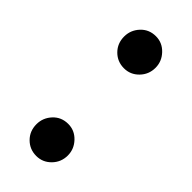

<svg xmlns="http://www.w3.org/2000/svg" viewBox="-179 -549 593 593"><g transform="rotate(45 117.5 -252.5)"><path d="M49 0ZM118 -131Q146 -131 166 -110Q186 -89 186 -61Q186 -32 166 -11.5Q146 9 118 9Q89 9 69 -11Q49 -31 49 -61Q49 -89 68.5 -110Q88 -131 118 -131ZM118 -514Q146 -514 166 -493Q186 -472 186 -444Q186 -415 166 -394.5Q146 -374 118 -374Q89 -374 69 -394Q49 -414 49 -444Q49 -472 68.5 -493Q88 -514 118 -514Z"/></g></svg>

Font: Rosa Sans Medium
Style: Regular
Weight: 500
Designer: Pentagram / MCKL
Foundry: Pentagram / MCKL
Version: Version 1.005;September 16, 2019;FontCreator 11.5.0.2425 64-